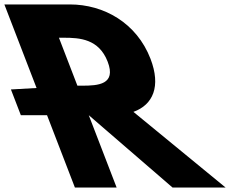

<svg xmlns="http://www.w3.org/2000/svg" viewBox="-169 -845 1087 865"><path d="M179.7 -459 96.5 -675H118.5C189.5 -675 276.4 -670 316.1 -567C355.7 -464 272.7 -459 201.7 -459ZM-149.3 -825 -4.3 -448.6 -119.8 -442 -75.1 -326H42.9L168.5 0H356.5L230.9 -326L608.5 0H847.5L432.1 -341C520.8 -373 556.8 -456 509.1 -580C446.6 -742 298.7 -825 145.7 -825Z"/></svg>

Font: Hussar
Style: BdOpOblFour
Weight: 700
Foundry: Cannot Into Space Fonts
Version: Version 2.00